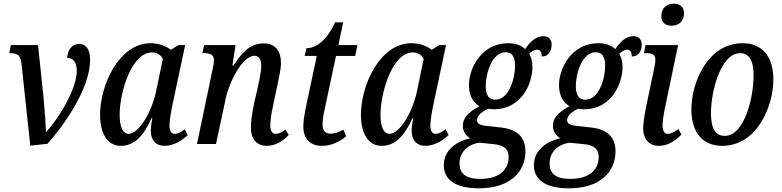

<svg xmlns="http://www.w3.org/2000/svg" viewBox="-20 -780 4234 1040"><path d="M96 -439 144 9 237 -1C320 -93 468 -297 468 -455C468 -517 444 -542 409 -542C375 -542 347 -517 344 -466C375 -467 396 -444 396 -396C396 -312 318 -163 231 -66H229C228 -99 223 -173 217 -240L186 -536H39L30 -492H38C72 -492 91 -481 96 -439Z M634 10C709 10 759 -46 801 -140H805C801 -116 797 -98 797 -71C797 -20 825 10 870 10C924 10 970 -23 997 -48L981 -80C961 -65 944 -55 926 -55C908 -55 898 -71 898 -102C898 -130 910 -194 915 -216L983 -536H947L905 -510C882 -530 840 -546 796 -546C624 -546 522 -318 522 -158C522 -63 558 10 634 10ZM677 -55C649 -55 628 -85 628 -158C628 -278 692 -496 803 -496C828 -496 851 -484 862 -461L826 -288C803 -174 732 -55 677 -55Z M1424 10C1478 10 1517 -21 1544 -49L1527 -78C1507 -63 1490 -55 1472 -55C1454 -55 1444 -72 1444 -100C1444 -127 1450 -166 1459 -207L1483 -321C1490 -358 1502 -404 1502 -439C1502 -496 1478 -545 1408 -545C1342 -545 1294 -504 1245 -425H1239L1256 -536H1086L1076 -492H1086C1117 -492 1139 -485 1139 -452C1139 -442 1136 -421 1131 -402L1047 0H1150L1203 -248C1220 -332 1293 -478 1358 -478C1389 -478 1395 -448 1395 -423C1395 -388 1381 -329 1375 -301L1357 -223C1344 -159 1339 -121 1339 -89C1338 -32 1368 10 1424 10Z M1723 10C1776 10 1818 -12 1855 -41L1840 -78C1820 -66 1793 -56 1769 -56C1743 -56 1727 -72 1727 -107C1727 -128 1732 -160 1740 -195L1800 -477H1904L1916 -536H1813L1839 -659H1795C1748 -556 1689 -519 1640 -519L1630 -477H1696L1635 -191C1630 -164 1623 -124 1623 -95C1623 -27 1661 10 1723 10Z M2047 10C2122 10 2172 -46 2214 -140H2218C2214 -116 2210 -98 2210 -71C2210 -20 2238 10 2283 10C2337 10 2383 -23 2410 -48L2394 -80C2374 -65 2357 -55 2339 -55C2321 -55 2311 -71 2311 -102C2311 -130 2323 -194 2328 -216L2396 -536H2360L2318 -510C2295 -530 2253 -546 2209 -546C2037 -546 1935 -318 1935 -158C1935 -63 1971 10 2047 10ZM2090 -55C2062 -55 2041 -85 2041 -158C2041 -278 2105 -496 2216 -496C2241 -496 2264 -484 2275 -461L2239 -288C2216 -174 2145 -55 2090 -55Z M2574 240C2743 240 2826 151 2826 40C2826 -39 2779 -79 2697 -89L2608 -99C2583 -102 2564 -109 2564 -129C2564 -157 2597 -179 2625 -191C2634 -189 2645 -188 2656 -188C2801 -188 2864 -323 2864 -417C2864 -445 2858 -470 2846 -489C2859 -499 2872 -511 2889 -511C2907 -511 2915 -495 2914 -474C2956 -474 2968 -510 2968 -539C2968 -565 2953 -584 2923 -584C2883 -584 2850 -553 2825 -514C2802 -536 2769 -546 2733 -546C2590 -546 2520 -413 2520 -318C2520 -265 2541 -225 2577 -205C2514 -170 2487 -141 2487 -98C2487 -67 2506 -43 2527 -31C2455 -15 2384 31 2384 115C2384 191 2443 240 2574 240ZM2663 -240C2631 -240 2611 -260 2611 -313C2611 -382 2645 -497 2718 -497C2752 -497 2770 -475 2770 -424C2770 -355 2737 -240 2663 -240ZM2581 189C2496 189 2469 155 2469 105C2469 45 2513 1 2578 -7L2656 1C2712 6 2735 31 2735 70C2735 133 2692 189 2581 189Z M3062 240C3231 240 3314 151 3314 40C3314 -39 3267 -79 3185 -89L3096 -99C3071 -102 3052 -109 3052 -129C3052 -157 3085 -179 3113 -191C3122 -189 3133 -188 3144 -188C3289 -188 3352 -323 3352 -417C3352 -445 3346 -470 3334 -489C3347 -499 3360 -511 3377 -511C3395 -511 3403 -495 3402 -474C3444 -474 3456 -510 3456 -539C3456 -565 3441 -584 3411 -584C3371 -584 3338 -553 3313 -514C3290 -536 3257 -546 3221 -546C3078 -546 3008 -413 3008 -318C3008 -265 3029 -225 3065 -205C3002 -170 2975 -141 2975 -98C2975 -67 2994 -43 3015 -31C2943 -15 2872 31 2872 115C2872 191 2931 240 3062 240ZM3151 -240C3119 -240 3099 -260 3099 -313C3099 -382 3133 -497 3206 -497C3240 -497 3258 -475 3258 -424C3258 -355 3225 -240 3151 -240ZM3069 189C2984 189 2957 155 2957 105C2957 45 3001 1 3066 -7L3144 1C3200 6 3223 31 3223 70C3223 133 3180 189 3069 189Z M3618 -641C3651 -641 3685 -659 3685 -709C3685 -745 3660 -760 3629 -760C3592 -760 3562 -737 3562 -692C3562 -657 3586 -641 3618 -641ZM3549 10C3604 10 3644 -24 3671 -51L3655 -81C3634 -66 3616 -55 3597 -55C3579 -55 3569 -71 3569 -101C3569 -129 3578 -180 3586 -215L3653 -536H3477L3468 -492H3481C3512 -492 3530 -486 3530 -455C3530 -446 3528 -430 3524 -412L3488 -241C3476 -187 3464 -121 3464 -83C3464 -31 3493 10 3549 10Z M3892 10C4081 10 4169 -205 4169 -349C4169 -489 4095 -546 4003 -546C3816 -546 3725 -337 3725 -187C3725 -55 3793 10 3892 10ZM3906 -44C3860 -44 3831 -78 3831 -166C3831 -285 3884 -492 3989 -492C4034 -492 4062 -458 4062 -370C4062 -254 4013 -44 3906 -44Z"/></svg>

Font: Noto Serif Condensed Medium
Style: Italic
Weight: 500
Width: 3
Italic angle: -12°
Designer: Monotype Design Team
Foundry: Monotype Imaging Inc.
Version: Version 2.013